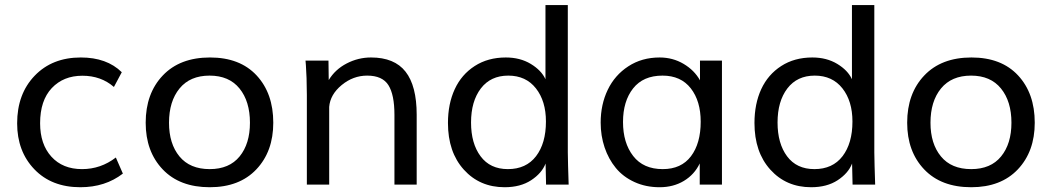

<svg xmlns="http://www.w3.org/2000/svg" viewBox="-20 -746 4251 776"><path d="M304.7 10.7Q188.5 10.7 118.9 -61.8Q49.3 -134.3 49.3 -247.6Q49.3 -366.2 120.1 -439.9Q190.9 -513.7 306.6 -513.7Q411.6 -513.7 472.2 -454.1L440.4 -394.5Q388.2 -439.9 313 -439.9Q236.3 -439.9 189.2 -389.9Q142.1 -339.8 142.1 -248Q142.1 -163.1 187.7 -112.8Q233.4 -62.5 311.5 -62.5Q387.2 -62.5 448.2 -109.4L476.6 -44.4Q405.3 10.7 304.7 10.7Z M827.6 10.7Q706.1 10.7 637.5 -61.5Q568.8 -133.8 568.8 -250Q568.8 -368.2 637.9 -440.9Q707 -513.7 828.6 -513.7Q949.7 -513.7 1017.1 -441.2Q1084.5 -368.7 1084.5 -250Q1084.5 -133.8 1016.1 -61.5Q947.8 10.7 827.6 10.7ZM827.6 -62.5Q906.7 -62.5 948.5 -113.8Q990.2 -165 990.2 -250Q990.2 -336.4 948 -388.4Q905.8 -440.4 827.1 -440.4Q748 -440.4 705.6 -388.4Q663.1 -336.4 663.1 -250Q663.1 -165 705.3 -113.8Q747.6 -62.5 827.6 -62.5Z M1220.2 0V-362.3Q1220.2 -395.5 1219 -430.2Q1217.8 -464.8 1216.3 -482.9L1214.8 -501H1307.6L1308.6 -422.4Q1334.5 -465.3 1381.1 -489.5Q1427.7 -513.7 1479.5 -513.7Q1574.2 -513.7 1619.1 -456.3Q1664.1 -398.9 1664.1 -282.2V0H1574.2V-281.7Q1574.2 -363.3 1549.8 -401.9Q1525.4 -440.4 1463.9 -440.4Q1407.2 -440.4 1360.8 -402.1Q1314.5 -363.8 1310.5 -314V0Z M2032.7 -62.5Q2106.4 -62.5 2146.5 -114.7Q2186.5 -167 2186.5 -254.9Q2186.5 -337.4 2146 -388.9Q2105.5 -440.4 2034.2 -440.4Q1962.9 -440.4 1923.3 -388.4Q1883.8 -336.4 1883.8 -251Q1883.8 -166 1922.4 -114.3Q1960.9 -62.5 2032.7 -62.5ZM2019.5 10.7Q1918.9 10.7 1854.7 -60.3Q1790.5 -131.3 1790.5 -249Q1790.5 -326.2 1817.9 -385.5Q1845.2 -444.8 1898.7 -479.2Q1952.1 -513.7 2024.4 -513.7Q2082 -513.7 2125 -487.8Q2168 -461.9 2184.6 -425.8V-725.6H2274.9V-129.9Q2275.4 -85 2278.3 0H2187L2185.1 -85Q2169.9 -45.9 2126.7 -17.6Q2083.5 10.7 2019.5 10.7Z M2658.7 -62.5Q2733.4 -62.5 2772.7 -114.5Q2812 -166.5 2812 -254.4Q2812 -337.4 2772 -388.9Q2731.9 -440.4 2657.7 -440.4Q2579.6 -440.4 2538.8 -388.7Q2498 -336.9 2498 -252.9Q2498 -168.5 2539.1 -115.5Q2580.1 -62.5 2658.7 -62.5ZM2646 10.7Q2589.8 10.7 2544.2 -10.3Q2498.5 -31.2 2469 -67.1Q2439.5 -103 2423.6 -150.1Q2407.7 -197.3 2407.7 -250.5Q2407.7 -323.7 2436.3 -383.1Q2464.8 -442.4 2519.5 -478Q2574.2 -513.7 2646 -513.7Q2699.2 -513.7 2742.9 -487.8Q2786.6 -461.9 2809.1 -421.4V-501H2897.9V0H2808.1V-85.4Q2786.6 -40.5 2744.1 -14.9Q2701.7 10.7 2646 10.7Z M3271.5 -62.5Q3345.2 -62.5 3385.3 -114.7Q3425.3 -167 3425.3 -254.9Q3425.3 -337.4 3384.8 -388.9Q3344.2 -440.4 3272.9 -440.4Q3201.7 -440.4 3162.1 -388.4Q3122.6 -336.4 3122.6 -251Q3122.6 -166 3161.1 -114.3Q3199.7 -62.5 3271.5 -62.5ZM3258.3 10.7Q3157.7 10.7 3093.5 -60.3Q3029.3 -131.3 3029.3 -249Q3029.3 -326.2 3056.6 -385.5Q3084 -444.8 3137.5 -479.2Q3190.9 -513.7 3263.2 -513.7Q3320.8 -513.7 3363.8 -487.8Q3406.7 -461.9 3423.3 -425.8V-725.6H3513.7V-129.9Q3514.2 -85 3517.1 0H3425.8L3423.8 -85Q3408.7 -45.9 3365.5 -17.6Q3322.3 10.7 3258.3 10.7Z M3905.3 10.7Q3783.7 10.7 3715.1 -61.5Q3646.5 -133.8 3646.5 -250Q3646.5 -368.2 3715.6 -440.9Q3784.7 -513.7 3906.2 -513.7Q4027.3 -513.7 4094.7 -441.2Q4162.1 -368.7 4162.1 -250Q4162.1 -133.8 4093.8 -61.5Q4025.4 10.7 3905.3 10.7ZM3905.3 -62.5Q3984.4 -62.5 4026.1 -113.8Q4067.9 -165 4067.9 -250Q4067.9 -336.4 4025.6 -388.4Q3983.4 -440.4 3904.8 -440.4Q3825.7 -440.4 3783.2 -388.4Q3740.7 -336.4 3740.7 -250Q3740.7 -165 3783 -113.8Q3825.2 -62.5 3905.3 -62.5Z"/></svg>

Font: Muli
Style: Regular
Weight: 400
Designer: Vernon Adams
Foundry: newtypography
Version: Version 2; ttfautohint (v1.00rc1.6-4cba) -l 8 -r 50 -G 200 -